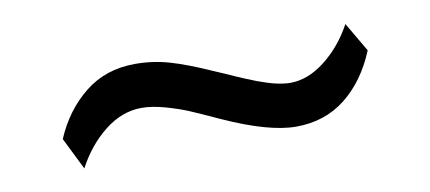

<svg xmlns="http://www.w3.org/2000/svg" viewBox="-32 -473 676 302"><g transform="rotate(-10 306.5 -322.0)"><path d="M189 -323.7Q157.7 -323.7 129.9 -301.8Q102.1 -279.8 84 -245.6L58.6 -296.9Q77.1 -340.3 110.6 -366.9Q144 -393.6 190.9 -393.6Q219.2 -393.6 245.6 -386Q272 -378.4 311.5 -360.8Q315.9 -358.9 328.4 -353.5Q340.8 -348.1 345.5 -345.9Q350.1 -343.8 360.4 -339.6Q370.6 -335.4 375.7 -333.5Q380.9 -331.5 389.2 -328.9Q397.5 -326.2 402.8 -325Q408.2 -323.7 414.6 -322.8Q420.9 -321.8 426.3 -321.8Q455.1 -321.8 482.4 -343.3Q509.8 -364.7 527.8 -397.9L555.2 -351.1Q536.1 -304.7 502.9 -278.6Q469.7 -252.4 423.8 -252.4Q380.4 -252.4 309.1 -284.7Q277.3 -299.3 262.2 -305.7Q247.1 -312 226.3 -317.9Q205.6 -323.7 189 -323.7Z"/></g></svg>

Font: Oxygen
Style: Regular
Weight: 400
Designer: Vernon Adams
Foundry: Vernon Adams
Version: Version Release 0.2.3 webfont; ttfautohint (v0.93.3-1d66) -l